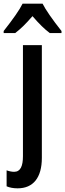

<svg xmlns="http://www.w3.org/2000/svg" viewBox="-60 -786 355 1046"><path d="M-40 -606H23C56 -632 76 -651 117 -698C154 -655 183 -627 211 -606H275V-617C226 -679 187 -735 172 -766H63C47 -733 12 -683 -40 -617ZM36 240C121 240 168 182 168 74V-540H65V65C65 118 52 150 17 150C4 150 -10 147 -24 142V229C-8 236 12 240 36 240Z"/></svg>

Font: Kathrein 67 Medium Condensed
Style: Regular
Weight: 500
Width: 3
Designer: Lazydogs Typefoundry, based on Open Sans by Ascender Corporation
Foundry: Lazydogs Typefoundry
Version: Version 1.003;PS 001.003;hotconv 1.0.88;makeotf.lib2.5.64775